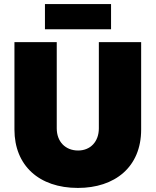

<svg xmlns="http://www.w3.org/2000/svg" viewBox="-20 -907 765 944"><path d="M201 -763H526V-887H201ZM363 17C544 17 674 -85 674 -270V-700H466V-276C466 -211 425 -167 364 -167C301 -167 259 -211 259 -276V-700H51V-270C51 -94 171 17 363 17Z"/></svg>

Font: Fixel Display Black
Style: Regular
Weight: 900
Designer: AlfaBravo + MacPaw
Foundry: Kyrylo Tkachov, Marchela Mozhyna, Serhii Makarenko, Maria Weinstein, Zakhar Kryvoshyya
Version: Version 1.211